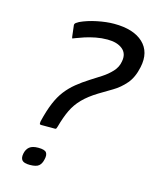

<svg xmlns="http://www.w3.org/2000/svg" viewBox="-105 -744 674 828"><g transform="rotate(15 232.0 -330.0)"><path d="M111 -168Q104 -168 103.5 -171.5Q103 -175 104 -183Q116 -233 130.5 -267.5Q145 -302 164 -326.5Q183 -351 207.5 -371Q232 -391 262 -410Q284 -424 309 -440Q334 -456 353 -476.5Q372 -497 376 -523Q383 -559 359 -578.5Q335 -598 292 -598Q265 -598 239.5 -593Q214 -588 192.5 -581Q171 -574 156 -568Q147 -565 144.5 -563.5Q142 -562 141 -571L135 -621Q135 -627 141 -631.5Q147 -636 153 -639Q185 -654 226.5 -662.5Q268 -671 302 -671Q389 -671 432 -630.5Q475 -590 460 -520Q450 -472 425.5 -443.5Q401 -415 370.5 -397Q340 -379 312 -362Q273 -338 248 -312.5Q223 -287 208 -255.5Q193 -224 181 -180Q179 -173 177.5 -170.5Q176 -168 172 -168ZM68 -29Q72 -49 85 -59.5Q98 -70 124 -70Q153 -70 160.5 -59.5Q168 -49 163 -29Q159 -9 147.5 1Q136 11 107 11Q81 11 72.5 1Q64 -9 68 -29Z"/></g></svg>

Font: Glory Thin Medium
Style: Italic
Weight: 500
Italic angle: -12°
Version: Version 1.011